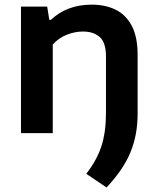

<svg xmlns="http://www.w3.org/2000/svg" viewBox="-20 -574 679 828"><path d="M439.5 234.5 352 175.5Q398 116.5 417.5 56Q437 -4.5 437 -87V-330Q437 -390.5 410.2 -414.2Q383.5 -438 337.5 -438Q302.5 -438 267.5 -424Q232.5 -410 207.5 -382V0H70.5V-545.5H183.5L192.5 -488.5H199.5Q269 -554 376 -554Q434 -554 478.5 -532.2Q523 -510.5 548.2 -462.8Q573.5 -415 573.5 -337V-83.5Q573.5 7 543 81.8Q512.5 156.5 439.5 234.5Z"/></svg>

Font: Encode Sans SemiExpanded SemiExpanded SemiBold
Style: Regular
Weight: 600
Width: 6
Designer: Multiple Designers
Foundry: Impallari Type
Version: Version 3.000; ttfautohint (v1.8.3) -l 8 -r 50 -G 200 -x 14 